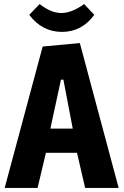

<svg xmlns="http://www.w3.org/2000/svg" viewBox="-20 -925 608 945"><path d="M373 -713 564 0H399L359 -173H206L165 0H3L190 -696ZM280 -533 228 -292H338L292 -533ZM444 -852Q383 -768 285 -768Q187 -768 124 -852L175 -905Q231 -861 282 -861Q333 -861 394 -905Z"/></svg>

Font: Magra
Style: Bold
Weight: 600
Designer: Viviana Monsalve
Foundry: Viviana Monsalve
Version: Version 1.001